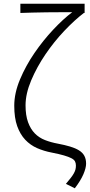

<svg xmlns="http://www.w3.org/2000/svg" viewBox="-20 -815 488 1037"><path d="M336 178Q352 159 362.5 145.5Q373 132 379 121Q385 110 387.5 100.5Q390 91 390 79Q390 66 385 56.5Q380 47 365.5 39.5Q351 32 325.5 24.5Q300 17 259 9Q217 1 180.5 -15Q144 -31 116.5 -60Q89 -89 73 -133.5Q57 -178 57 -244Q57 -312 88 -386Q119 -460 166 -528.5Q213 -597 267.5 -655Q322 -713 370 -749Q344 -749 307.5 -749Q271 -749 231.5 -748.5Q192 -748 154.5 -747Q117 -746 90 -745V-795H437V-745H433Q383 -707 327.5 -648.5Q272 -590 225.5 -521.5Q179 -453 148.5 -381Q118 -309 118 -246Q118 -192 131.5 -155Q145 -118 168 -94.5Q191 -71 223 -58.5Q255 -46 293 -39Q330 -32 358.5 -23.5Q387 -15 406.5 -3Q426 9 435.5 26.5Q445 44 445 69Q445 92 430.5 126Q416 160 384 202Z"/></svg>

Font: SpoqaHanSansJP-Light
Style: Regular
Weight: 300
Designer: [Source Han Sans]
Ryoko NISHIZUKA  (kana & ideographs); Paul D. Hunt (Latin, Greek & Cyrillic); Wenlong ZHANG  (bopomofo
Foundry: Spoqa (http://bi.spoqa.com)
Version: Version 1.002.20150607